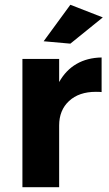

<svg xmlns="http://www.w3.org/2000/svg" viewBox="-20 -785 456 805"><path d="M406 -544V-399Q398 -400 382 -400Q311 -400 269.5 -361.5Q228 -323 228 -259V0H74V-538H228V-441Q256 -491 301 -517Q346 -543 406 -544ZM275 -765 411 -712 275 -602 163 -612Z"/></svg>

Font: Gontserrat SemiBold
Style: Regular
Weight: 600
Designer: Julieta Ulanovsky
Foundry: Julieta Ulanovsky
Version: Version 6.001